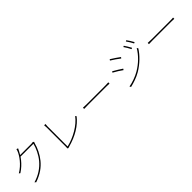

<svg xmlns="http://www.w3.org/2000/svg" viewBox="415 -2457 4150 4150"><g transform="rotate(-45 2490.0 -381.5)"><path d="M844 -629 814 -646C804 -641 793 -639 770 -639C739 -639 454 -639 418 -639L400 -609H804C779 -501 714 -362 627 -257C532 -143 394 -49 231 -3L258 23C445 -42 564 -133 651 -239C738 -345 804 -482 831 -594C833 -601 839 -620 844 -629ZM500 -773 462 -786C459 -769 450 -743 445 -732C407 -639 298 -477 128 -378L155 -358C333 -473 423 -618 473 -718C481 -734 491 -756 500 -773Z M1249 -24 1270 -7C1278 -10 1287 -13 1295 -15C1558 -83 1762 -210 1885 -369L1866 -395C1745 -230 1505 -95 1285 -44C1285 -70 1285 -580 1285 -659C1285 -678 1288 -716 1290 -727H1250C1252 -716 1255 -674 1255 -658C1255 -580 1255 -106 1255 -57C1255 -41 1252 -31 1249 -24Z M2112 -403V-365C2137 -367 2176 -368 2230 -368C2261 -368 2730 -368 2790 -368C2837 -368 2870 -366 2887 -365V-403C2869 -401 2842 -399 2789 -399C2730 -399 2259 -399 2230 -399C2169 -399 2136 -401 2112 -403Z M3683 -725 3656 -712C3685 -673 3730 -596 3750 -554L3778 -568C3754 -617 3705 -694 3683 -725ZM3806 -772 3780 -759C3810 -720 3855 -644 3876 -602L3904 -616C3879 -664 3829 -742 3806 -772ZM3262 -735 3245 -710C3296 -680 3409 -603 3449 -569L3469 -595C3434 -622 3314 -705 3262 -735ZM3147 -15 3165 16C3262 -6 3394 -49 3494 -109C3650 -202 3785 -334 3866 -464L3846 -493C3764 -354 3640 -230 3478 -135C3384 -80 3255 -34 3147 -15ZM3115 -513 3098 -487C3152 -460 3265 -388 3307 -356L3325 -384C3290 -410 3166 -485 3115 -513Z M4092 -403V-365C4117 -367 4156 -368 4210 -368C4241 -368 4710 -368 4770 -368C4817 -368 4850 -366 4867 -365V-403C4849 -401 4822 -399 4769 -399C4710 -399 4239 -399 4210 -399C4149 -399 4116 -401 4092 -403Z"/></g></svg>

Font: Source Han Sans JP VF
Style: Regular
Weight: 250
Designer: Ryoko NISHIZUKA 西塚涼子 (kana, bopomofo & ideographs); Paul D. Hunt (Latin, Greek & Cyrillic); Sandoll Communications 산돌커뮤니
Foundry: Adobe
Version: Version 2.004;hotconv 1.0.118;makeotfexe 2.5.65603